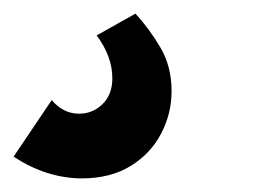

<svg xmlns="http://www.w3.org/2000/svg" viewBox="-63 -52 398 282"><path d="M57 210Q32 210 6.5 202Q-19 194 -43 178L13 95Q30 115 53 115Q73 115 87.5 101Q102 87 102 63Q102 31 79 0L136 -32Q157 -9 173 18.5Q189 46 189 82Q189 115 173.5 144.5Q158 174 128.5 192Q99 210 57 210Z"/></svg>

Font: Raleway ExtraBold
Style: Italic
Weight: 800
Italic angle: -12°
Designer: Matt McInerney, Pablo Impallari, Rodrigo Fuenzalida
Foundry: Matt McInerney, Pablo Impallari, Rodrigo Fuenzalida
Version: Version 4.026